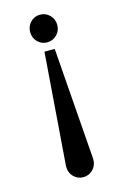

<svg xmlns="http://www.w3.org/2000/svg" viewBox="-117 -600 556 864"><g transform="rotate(-15 161.0 -168.5)"><path d="M116 -528.1Q134.3 -546.9 160.6 -546.9Q187 -546.9 205.6 -528.1Q224.1 -509.3 224.1 -482.4Q224.1 -455.6 205.6 -436.8Q187 -418 160.6 -418Q134.3 -418 116 -436.8Q97.7 -455.6 97.7 -482.4Q97.7 -509.3 116 -528.1ZM97.7 145.5 98.1 134.8 137.2 -380.9H185.1L223.6 134.8Q224.1 141.1 224.1 145.5Q224.1 172.4 205.6 191.2Q187 210 160.6 210Q134.3 210 116 191.4Q97.7 172.9 97.7 145.5Z"/></g></svg>

Font: Modern Antiqua
Style: Book
Weight: 400
Designer: Wojciech Kalinowski "wmk69" (wmk69@o2.pl)
Foundry: Wojciech Kalinowski "wmk69" (wmk69@o2.pl)
Version: Version 3.1.0; 2021-05-28